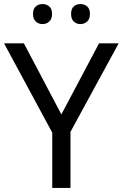

<svg xmlns="http://www.w3.org/2000/svg" viewBox="-20 -928 606 948"><path d="M283 -363 469 -714H566L328 -277V0H238V-273L0 -714H98ZM143 -859Q143 -885 157 -896.5Q171 -908 190 -908Q209 -908 223 -896.5Q237 -885 237 -859Q237 -834 223 -821.5Q209 -809 190 -809Q171 -809 157 -821.5Q143 -834 143 -859ZM331 -859Q331 -885 344.5 -896.5Q358 -908 377 -908Q396 -908 410 -896.5Q424 -885 424 -859Q424 -834 410 -821.5Q396 -809 377 -809Q358 -809 344.5 -821.5Q331 -834 331 -859Z"/></svg>

Font: Noto Kufi Arabic
Style: Regular
Weight: 400
Designer: Monotype Design Team, David Williams, Khaled Hosny
Foundry: Google LLC
Version: Version 2.109; ttfautohint (v1.8.4.7-5d5b)